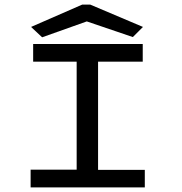

<svg xmlns="http://www.w3.org/2000/svg" viewBox="-20 -814 790 834"><path d="M113 0V-77H313V-546H124V-623H600V-546H406V-76H609V0ZM163 -652 115 -697 337 -794H372L601 -697L557 -653L357 -721Z"/></svg>

Font: Inconsolata ExtraExpanded Medium
Style: Regular
Weight: 500
Width: 8
Monospace: yes
Designer: Raph Levien, Cyreal, Brenton Simpson
Foundry: Raph Levien, Cyreal, Google
Version: Version 3.001; ttfautohint (v1.8.2.53-6de2)